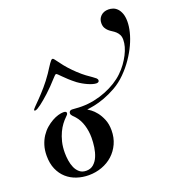

<svg xmlns="http://www.w3.org/2000/svg" viewBox="-143 -1094 957 1038"><g transform="rotate(-20 335.5 -575.0)"><path d="M220.2 -830.6Q225.1 -830.6 229.7 -824.2Q234.4 -817.9 243.7 -805.7Q255.4 -789.6 264.6 -778.1Q273.9 -766.6 282.5 -757.1Q291 -747.6 299.8 -738.8Q308.6 -730 319.3 -719.7Q342.8 -697.8 360.6 -684.8Q378.4 -671.9 390.6 -663.6Q402.8 -655.3 409.2 -649.4Q415.5 -643.6 415.5 -635.7Q415.5 -630.4 410.9 -627.4Q406.2 -624.5 400.4 -624.5Q391.1 -624.5 378.9 -627.9Q366.7 -631.3 353.3 -637.2Q339.8 -643.1 326.2 -650.9Q312.5 -658.7 300.3 -667.5Q278.8 -684.1 263.2 -698.5Q247.6 -712.9 237.1 -723.6Q226.6 -734.4 220.2 -740.5Q213.9 -746.6 210.4 -746.6Q207.5 -746.6 200.7 -739.7Q193.8 -732.9 183.3 -721.2Q172.9 -709.5 158.2 -694.3Q143.6 -679.2 125.5 -662.6Q111.3 -649.9 97.9 -638.4Q84.5 -627 73 -618.4Q61.5 -609.9 52.5 -604.7Q43.5 -599.6 37.6 -599.6Q36.1 -599.6 34.7 -600.3Q33.2 -601.1 33.2 -603.5Q33.2 -607.9 45.4 -620.1Q57.6 -632.3 77.4 -652.6Q97.2 -672.9 121.6 -700.9Q146 -729 170.4 -764.6Q179.2 -778.3 187 -790.3Q194.8 -802.2 200.9 -811.3Q207 -820.3 211.9 -825.4Q216.8 -830.6 220.2 -830.6ZM176.8 -539.1Q194.8 -539.1 194.8 -528.8Q194.8 -523.4 190.9 -519Q187 -514.6 180.2 -507.8Q169.4 -497.6 157.2 -481.4Q145 -465.3 134.5 -443.1Q124 -420.9 116.9 -392.6Q109.9 -364.3 109.9 -329.1Q109.9 -308.6 113.3 -285.6Q116.7 -262.7 125.2 -243.4Q133.8 -224.1 148.7 -211.7Q163.6 -199.2 187 -199.2Q212.4 -199.2 229.2 -214.1Q246.1 -229 255.9 -252.2Q265.6 -275.4 269.8 -303.5Q273.9 -331.5 273.9 -357.9Q273.9 -396 263.4 -430.4Q252.9 -464.8 231.9 -488.8Q229 -492.7 225.1 -496.3Q221.2 -500 217.5 -503.9Q213.9 -507.8 211.4 -512Q209 -516.1 209 -521Q209 -528.3 213.6 -532.7Q218.3 -537.1 226.1 -537.1Q237.3 -537.1 250.2 -535.6Q263.2 -534.2 282.2 -534.2Q318.4 -534.2 354 -541.5Q389.6 -548.8 421.9 -561.8Q454.1 -574.7 481.7 -591.8Q509.3 -608.9 529.8 -628.9Q550.3 -648.4 566.2 -670.4Q582 -692.4 593.3 -714.4Q604.5 -736.3 610.4 -757.3Q616.2 -778.3 616.2 -796.9Q616.2 -814.5 610.1 -825.9Q604 -837.4 595.2 -845.5Q586.4 -853.5 575.7 -860.1Q564.9 -866.7 556.2 -874.5Q547.4 -882.3 541.3 -893.3Q535.2 -904.3 535.2 -920.9Q535.2 -945.8 552 -961.9Q568.8 -978 596.2 -978Q609.4 -978 622.6 -973.4Q635.7 -968.8 646.5 -957.5Q657.2 -946.3 664.1 -927.7Q670.9 -909.2 670.9 -881.8Q670.9 -854.5 662.8 -821.8Q654.8 -789.1 638.7 -754.2Q622.6 -719.2 598.6 -684.1Q574.7 -648.9 543 -617.2Q511.2 -585.4 475.8 -565.4Q440.4 -545.4 407.2 -533.2Q374 -521 346.7 -515.6Q319.3 -510.3 304.2 -508.8Q309.6 -505.9 323.5 -495.6Q337.4 -485.4 352.1 -467Q366.7 -448.7 377.9 -421.9Q389.2 -395 389.2 -358.9Q389.2 -316.4 373.3 -281.7Q357.4 -247.1 330.6 -222.7Q303.7 -198.2 267.8 -185.1Q231.9 -171.9 191.9 -171.9Q155.8 -171.9 123 -182.9Q90.3 -193.8 65.7 -215.8Q41 -237.8 26.6 -270.8Q12.2 -303.7 12.2 -348.1Q12.2 -381.3 20.8 -408.4Q29.3 -435.5 43.5 -456.8Q57.6 -478 75.4 -493.4Q93.3 -508.8 111.6 -519Q129.9 -529.3 147 -534.2Q164.1 -539.1 176.8 -539.1Z"/></g></svg>

Font: Henny Penny
Style: Regular
Weight: 400
Version: Version 1.001